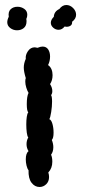

<svg xmlns="http://www.w3.org/2000/svg" viewBox="-20 -747 379 767"><path d="M194 -217Q194 -195 187 -188Q193 -173 193 -159Q193 -141 184 -129Q189 -118 189 -101Q189 -75 173 -58Q176 -49 176 -40Q176 -22 164.5 -11Q153 0 138 0Q119 0 106 -17Q93 -34 94 -67Q89 -73 86 -85.5Q83 -98 83 -110Q83 -135 94 -143Q86 -156 86 -171Q86 -186 93 -198Q89 -202 87 -217Q85 -232 85 -250Q85 -267 87 -280.5Q89 -294 93 -298Q87 -304 87 -331Q87 -362 94 -376Q89 -384 85 -397Q81 -410 81 -421Q81 -431 83 -435Q75 -461 75 -477Q75 -494 83 -512Q81 -527 91.5 -542.5Q102 -558 119 -558Q122 -558 130 -556Q142 -561 150 -561Q165 -561 172.5 -549.5Q180 -538 180 -521Q180 -503 172 -487Q181 -481 185.5 -470.5Q190 -460 190 -447Q190 -426 180 -411Q189 -397 189 -383Q189 -373 184 -367Q188 -362 188 -341Q188 -322 184.5 -299.5Q181 -277 177 -271Q185 -268 189.5 -252Q194 -236 194 -217ZM214 -628Q202 -628 192.5 -636.5Q183 -645 183 -656Q183 -668 195 -680Q196 -701 217 -711Q229 -727 245 -727Q260 -727 272 -715Q284 -703 284 -688Q284 -672 268 -660Q269 -650 262.5 -645Q256 -640 246 -640L238 -641Q228 -628 214 -628ZM9 -658Q9 -644 21 -635Q33 -626 48 -626Q64 -626 75 -635Q86 -644 86 -662Q86 -668 85 -671Q89 -679 89 -688Q89 -703 77 -711.5Q65 -720 50 -720Q33 -720 22.5 -710Q12 -700 15 -680Q9 -668 9 -658Z"/></svg>

Font: Pangolin
Style: Regular
Weight: 400
Designer: Kevin Burke
Foundry: Google, Inc.
Version: Version 1.101